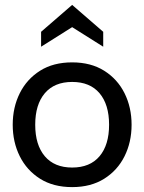

<svg xmlns="http://www.w3.org/2000/svg" viewBox="-20 -755 590 785"><path d="M275 10Q198 10 143.8 -24.2Q89.5 -58.5 60.8 -116.2Q32 -174 32 -245Q32 -316 60.8 -373.8Q89.5 -431.5 143.8 -465.8Q198 -500 275 -500Q351.5 -500 406 -465.8Q460.5 -431.5 489.2 -373.8Q518 -316 518 -245Q518 -174 489.2 -116.2Q460.5 -58.5 406 -24.2Q351.5 10 275 10ZM275 -70Q348 -70 387 -116.2Q426 -162.5 426 -245Q426 -327.5 387 -373.8Q348 -420 275 -420Q202.5 -420 163.2 -373.8Q124 -327.5 124 -245Q124 -162.5 163.2 -116.2Q202.5 -70 275 -70ZM148 -564V-625L275 -735L402 -625V-564L275 -644Z"/></svg>

Font: Cabin Resolve
Style: Regular-Resolve
Weight: 400
Designer: Pablo Impallari
Foundry: Pablo Impallari. http://www.impallari.com Igino Marini. http://www.ikern.com
Version: Version 3.001